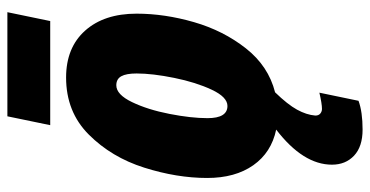

<svg xmlns="http://www.w3.org/2000/svg" viewBox="-261 -501 1002 520"><g transform="rotate(-90 240.0 -241.0)"><path d="M443 -606H161L185 -722H467ZM463 -372Q463 -296 440 -216.5Q417 -137 369 -76Q321 -15 250 3Q217 37 203 62.5Q189 88 187 112Q187 121 192.5 125.5Q198 130 205 130Q219 130 249 123L227 229Q197 240 149 240Q103 240 78.5 217Q54 194 54 157Q54 79 149 6Q87 -7 52.5 -56Q18 -105 18 -181Q18 -263 46 -351.5Q74 -440 135.5 -501.5Q197 -563 290 -563Q371 -563 417 -511.5Q463 -460 463 -372ZM301 -372Q301 -400 293.5 -413.5Q286 -427 269 -427Q244 -427 223.5 -384.5Q203 -342 191.5 -283Q180 -224 180 -180Q180 -126 213 -126Q237 -126 257 -168.5Q277 -211 289 -270Q301 -329 301 -372Z"/></g></svg>

Font: Noto Sans UI CondBlack
Style: Italic
Weight: 900
Width: 3
Italic angle: -12°
Designer: Monotype Design Team
Foundry: Monotype Imaging Inc.
Version: Version 1.001